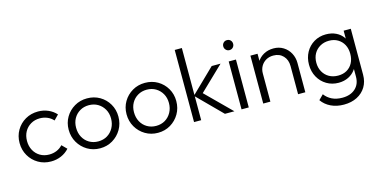

<svg xmlns="http://www.w3.org/2000/svg" viewBox="-85 -1160 3592 1820"><g transform="rotate(-15 1711.5 -250.0)"><path d="M285 10Q216 10 160.5 -22.5Q105 -55 72.5 -111Q40 -167 40 -236Q40 -305 72.5 -360.5Q105 -416 160.5 -448Q216 -480 285 -480Q338 -480 384 -460Q430 -440 462 -404L416 -357Q392 -384 358 -398.5Q324 -413 285 -413Q235 -413 196 -390Q157 -367 135 -327.5Q113 -288 113 -236Q113 -185 135 -144.5Q157 -104 196 -81Q235 -58 285 -58Q325 -58 359 -72.5Q393 -87 417 -114L464 -67Q431 -30 384.5 -10Q338 10 285 10Z M766 10Q698 10 642.5 -23Q587 -56 554.5 -112Q522 -168 522 -237Q522 -305 554.5 -360Q587 -415 642.5 -447.5Q698 -480 766 -480Q835 -480 890 -448Q945 -416 977.5 -360.5Q1010 -305 1010 -237Q1010 -167 977.5 -111.5Q945 -56 890 -23Q835 10 766 10ZM766 -58Q816 -58 854.5 -81Q893 -104 915.5 -145Q938 -186 938 -237Q938 -288 915.5 -327.5Q893 -367 854.5 -390Q816 -413 766 -413Q717 -413 678 -390Q639 -367 617 -327.5Q595 -288 595 -237Q595 -185 617 -144.5Q639 -104 678 -81Q717 -58 766 -58Z M1334 10Q1266 10 1210.5 -23Q1155 -56 1122.5 -112Q1090 -168 1090 -237Q1090 -305 1122.5 -360Q1155 -415 1210.5 -447.5Q1266 -480 1334 -480Q1403 -480 1458 -448Q1513 -416 1545.5 -360.5Q1578 -305 1578 -237Q1578 -167 1545.5 -111.5Q1513 -56 1458 -23Q1403 10 1334 10ZM1334 -58Q1384 -58 1422.5 -81Q1461 -104 1483.5 -145Q1506 -186 1506 -237Q1506 -288 1483.5 -327.5Q1461 -367 1422.5 -390Q1384 -413 1334 -413Q1285 -413 1246 -390Q1207 -367 1185 -327.5Q1163 -288 1163 -237Q1163 -185 1185 -144.5Q1207 -104 1246 -81Q1285 -58 1334 -58Z M1992 0 1752 -241 1988 -470H2075L1818 -223L1820 -263L2085 0ZM1689 0V-708H1759V0Z M2155 0V-470H2226V0ZM2190 -572Q2170 -572 2156 -586.5Q2142 -601 2142 -621Q2142 -642 2156 -656Q2170 -670 2190 -670Q2212 -670 2225.5 -656Q2239 -642 2239 -621Q2239 -601 2225.5 -586.5Q2212 -572 2190 -572Z M2710 0V-276Q2710 -338 2673.5 -376.5Q2637 -415 2577 -415Q2536 -415 2505 -397Q2474 -379 2456 -348Q2438 -317 2438 -277L2406 -295Q2406 -348 2431 -390Q2456 -432 2498.5 -456Q2541 -480 2596 -480Q2650 -480 2692 -454Q2734 -428 2757.5 -384Q2781 -340 2781 -288V0ZM2368 0V-470H2438V0Z M3106 208Q3035 208 2979.5 181.5Q2924 155 2890 107L2936 61Q2964 99 3007 120Q3050 141 3108 141Q3188 141 3235.5 98Q3283 55 3283 -19V-136L3297 -243L3283 -349V-470H3353V-19Q3353 49 3322 100Q3291 151 3235.5 179.5Q3180 208 3106 208ZM3111 -5Q3046 -5 2994 -36Q2942 -67 2912 -121Q2882 -175 2882 -243Q2882 -311 2911.5 -364.5Q2941 -418 2993 -449Q3045 -480 3110 -480Q3165 -480 3208.5 -459Q3252 -438 3278.5 -399.5Q3305 -361 3311 -309V-176Q3305 -125 3278 -86.5Q3251 -48 3208 -26.5Q3165 -5 3111 -5ZM3124 -72Q3173 -72 3209.5 -93Q3246 -114 3266.5 -152.5Q3287 -191 3287 -243Q3287 -294 3266.5 -332Q3246 -370 3209 -392Q3172 -414 3123 -414Q3074 -414 3035.5 -392Q2997 -370 2975.5 -332Q2954 -294 2954 -243Q2954 -193 2976 -154Q2998 -115 3036 -93.5Q3074 -72 3124 -72Z"/></g></svg>

Font: Outfit-Light
Style: Regular
Weight: 300
Designer: Rodrigo Fuenzalida
Foundry: fragTYPE
Version: Version 1.000